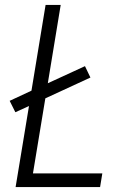

<svg xmlns="http://www.w3.org/2000/svg" viewBox="-20 -755 540 775"><path d="M43 0 97 -327 42 -302 19 -348 107 -389 164 -735H225L173 -419L323 -488L345 -442L163 -358L113 -55H393L384 0Z"/></svg>

Font: Iosevka Term Curly Lt Obl
Style: Regular
Weight: 300
Italic angle: -9°
Designer: Belleve Invis
Foundry: Belleve Invis
Version: Version 32.3.0